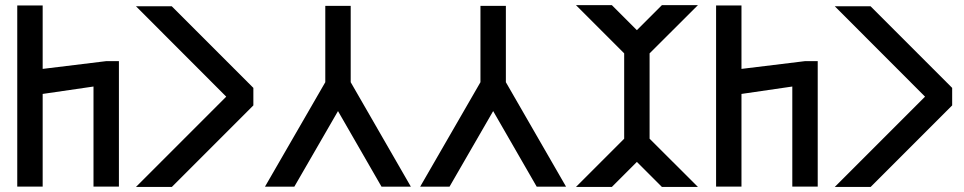

<svg xmlns="http://www.w3.org/2000/svg" viewBox="-20 -740 3817 760"><path d="M48.3 -718.3H148.9V-467.3L400.4 -498H450.7V-1.5H350.1V-397.5L148.9 -368.2V-1.5H48.3Z M982.9 -392.1V-322.8L660.2 0H518.1L875.5 -357.4L518.1 -715.3H659.7Z M1606.4 -1H1490.2L1317.9 -300.3L1145 -1H1028.8L1267.6 -414.6V-716.8H1368.2V-414.6Z M2220.7 -1H2104.5L1932.1 -300.3L1759.3 -1H1643.1L1881.8 -414.6V-716.8H1982.4V-414.6Z M2259.8 -719.7H2401.9L2501 -620.6L2600.1 -719.7H2742.7L2551.3 -528.8V-190.9L2742.7 0H2600.1L2501 -99.1L2401.9 0H2259.8L2450.7 -190.9V-528.8Z M2814.5 -718.3H2915V-467.3L3166.5 -498H3216.8V-1.5H3116.2V-397.5L2915 -368.2V-1.5H2814.5Z M3749 -392.1V-322.8L3426.3 0H3284.2L3641.6 -357.4L3284.2 -715.3H3425.8Z"/></svg>

Font: Kultigin
Style: Regular
Weight: 400
Designer: facebook.com/biligbitig
Foundry: facebook.com/biligbitig
Version: Version 1.0